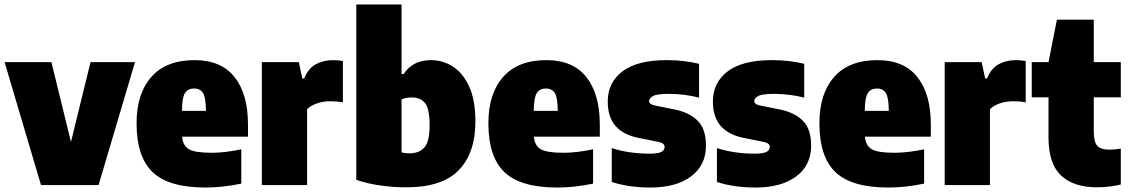

<svg xmlns="http://www.w3.org/2000/svg" viewBox="-26 -828 5054 859"><path d="M157.5 0 -5.5 -550H204L291.5 -193L379 -550H578L415 0Z M893 11Q729.5 11 657.2 -57.5Q585 -126 585 -277Q585 -409 651.2 -484Q717.5 -559 844.5 -559Q963.5 -559 1023.5 -483Q1083.5 -407 1083.5 -270.5V-216.5H788.5Q792.5 -175.5 819.8 -160Q847 -144.5 921 -144.5Q952.5 -144.5 986.5 -148.8Q1020.5 -153 1053.5 -160V-6.5Q970 11 893 11ZM842.5 -432Q814.5 -432 801.5 -411.5Q788.5 -391 788 -332H895.5Q895 -391 882.5 -411.5Q870 -432 842.5 -432Z M1145.5 0V-550H1311L1326.5 -477H1335Q1353 -522 1386.8 -540.5Q1420.5 -559 1464.5 -559Q1476 -559 1487.5 -557.8Q1499 -556.5 1508 -555V-370Q1494.5 -373 1479.2 -374Q1464 -375 1451.5 -375Q1420 -375 1391.5 -365.2Q1363 -355.5 1348 -339V0Z M1788.5 10Q1733.5 10 1675.2 1.8Q1617 -6.5 1568 -23.5V-808H1770.5V-496.5H1780Q1820 -559 1902.5 -559Q1955.5 -559 2000.8 -529.8Q2046 -500.5 2073.5 -439.8Q2101 -379 2101 -285Q2101 -143 2025.8 -66Q1950.5 11 1788.5 10ZM1805.5 -142Q1850.5 -142 1873.2 -168.8Q1896 -195.5 1896 -268Q1896 -342.5 1875.2 -367.2Q1854.5 -392 1816.5 -392Q1790 -392 1770.5 -383V-146Q1787.5 -142 1805.5 -142Z M2467 11Q2303.5 11 2231.2 -57.5Q2159 -126 2159 -277Q2159 -409 2225.2 -484Q2291.5 -559 2418.5 -559Q2537.5 -559 2597.5 -483Q2657.5 -407 2657.5 -270.5V-216.5H2362.5Q2366.5 -175.5 2393.8 -160Q2421 -144.5 2495 -144.5Q2526.5 -144.5 2560.5 -148.8Q2594.5 -153 2627.5 -160V-6.5Q2544 11 2467 11ZM2416.5 -432Q2388.5 -432 2375.5 -411.5Q2362.5 -391 2362 -332H2469.5Q2469 -391 2456.5 -411.5Q2444 -432 2416.5 -432Z M2884 11Q2837.5 11 2793.8 5Q2750 -1 2711 -14V-165.5Q2747 -153.5 2790.5 -147Q2834 -140.5 2880 -140.5Q2919.5 -140.5 2933.5 -148.8Q2947.5 -157 2947.5 -170.5Q2947.5 -187 2923 -192.5L2833.5 -210.5Q2764.5 -223.5 2728.8 -263.5Q2693 -303.5 2693 -374Q2693 -458.5 2759 -508.8Q2825 -559 2958 -559Q2998 -559 3035 -554.5Q3072 -550 3101.5 -542.5V-391Q3072 -399 3037.8 -403.5Q3003.5 -408 2967 -408Q2911.5 -408 2894.8 -397.8Q2878 -387.5 2878 -376Q2878 -361 2904 -356L2993.5 -338Q3058.5 -324.5 3095.5 -287.8Q3132.5 -251 3132.5 -176Q3132.5 -89 3066 -39Q2999.5 11 2884 11Z M3354.5 11Q3308 11 3264.2 5Q3220.5 -1 3181.5 -14V-165.5Q3217.5 -153.5 3261 -147Q3304.5 -140.5 3350.5 -140.5Q3390 -140.5 3404 -148.8Q3418 -157 3418 -170.5Q3418 -187 3393.5 -192.5L3304 -210.5Q3235 -223.5 3199.2 -263.5Q3163.5 -303.5 3163.5 -374Q3163.5 -458.5 3229.5 -508.8Q3295.5 -559 3428.5 -559Q3468.5 -559 3505.5 -554.5Q3542.5 -550 3572 -542.5V-391Q3542.5 -399 3508.2 -403.5Q3474 -408 3437.5 -408Q3382 -408 3365.2 -397.8Q3348.5 -387.5 3348.5 -376Q3348.5 -361 3374.5 -356L3464 -338Q3529 -324.5 3566 -287.8Q3603 -251 3603 -176Q3603 -89 3536.5 -39Q3470 11 3354.5 11Z M3948 11Q3784.5 11 3712.2 -57.5Q3640 -126 3640 -277Q3640 -409 3706.2 -484Q3772.5 -559 3899.5 -559Q4018.5 -559 4078.5 -483Q4138.5 -407 4138.5 -270.5V-216.5H3843.5Q3847.5 -175.5 3874.8 -160Q3902 -144.5 3976 -144.5Q4007.5 -144.5 4041.5 -148.8Q4075.5 -153 4108.5 -160V-6.5Q4025 11 3948 11ZM3897.5 -432Q3869.5 -432 3856.5 -411.5Q3843.5 -391 3843 -332H3950.5Q3950 -391 3937.5 -411.5Q3925 -432 3897.5 -432Z M4200.5 0V-550H4366L4381.5 -477H4390Q4408 -522 4441.8 -540.5Q4475.5 -559 4519.5 -559Q4531 -559 4542.5 -557.8Q4554 -556.5 4563 -555V-370Q4549.5 -373 4534.2 -374Q4519 -375 4506.5 -375Q4475 -375 4446.5 -365.2Q4418 -355.5 4403 -339V0Z M4882 10Q4777 10 4721 -42.8Q4665 -95.5 4665 -213V-392.5H4590V-550H4665L4702.5 -740H4867.5V-550H4988.5V-392.5H4867.5V-240.5Q4867.5 -193 4883 -175.8Q4898.5 -158.5 4939 -158.5Q4950 -158.5 4961.8 -159.5Q4973.5 -160.5 4988.5 -163V-2.5Q4967 3 4938.2 6.5Q4909.5 10 4882 10Z"/></svg>

Font: Encode Sans SmCnd Black
Style: Regular
Weight: 900
Width: 4
Designer: Multiple Designers
Foundry: Impallari Type
Version: Version 3.002; ttfautohint (v1.8.3) -l 8 -r 50 -G 200 -x 14 